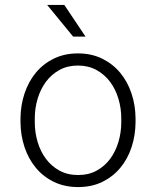

<svg xmlns="http://www.w3.org/2000/svg" viewBox="-20 -757 640 787"><path d="M64 -272Q64.5 -325.7 80.6 -374Q96.7 -422.4 126.7 -458.7Q156.7 -495.1 200.4 -516.6Q244.1 -538.1 299.3 -538.1Q355 -538.1 398.7 -516.6Q442.4 -495.1 472.7 -458.7Q502.9 -422.4 519 -374Q535.2 -325.7 535.6 -272V-255.9Q535.2 -202.1 519.3 -153.8Q503.4 -105.5 473.1 -69.1Q442.9 -32.7 399.4 -11.5Q356 9.8 300.3 9.8Q244.6 9.8 200.9 -11.5Q157.2 -32.7 127 -69.1Q96.7 -105.5 80.6 -153.8Q64.5 -202.1 64 -255.9ZM122.6 -255.9Q122.6 -213.9 134.3 -174.8Q146 -135.7 168.5 -105.7Q190.9 -75.7 223.9 -57.6Q256.8 -39.6 300.3 -39.6Q343.3 -39.6 376.2 -57.6Q409.2 -75.7 431.4 -105.7Q453.6 -135.7 465.3 -174.8Q477.1 -213.9 477.1 -255.9V-272Q477.1 -313.5 465.3 -352.5Q453.6 -391.6 431.2 -421.6Q408.7 -451.7 375.5 -470Q342.3 -488.3 299.3 -488.3Q256.3 -488.3 223.4 -470Q190.4 -451.7 168.2 -421.6Q146 -391.6 134.3 -352.5Q122.6 -313.5 122.6 -272ZM330.6 -606.9H279.8L173.3 -736.8H243.7Z"/></svg>

Font: TypoPRO Roboto Mono
Style: Regular
Weight: 300
Designer: Google
Version: Version 2.000986; 2015; ttfautohint (v1.3)